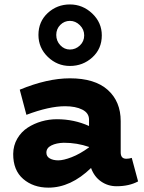

<svg xmlns="http://www.w3.org/2000/svg" viewBox="-20 -839 655 873"><path d="M297.9 -539.1Q240.2 -539.1 197.5 -580.3Q154.8 -621.6 154.8 -680.2Q154.8 -740.7 197 -779.8Q239.3 -818.8 297.9 -818.8Q356 -818.8 399.4 -777.6Q442.9 -736.3 442.9 -678.2Q442.9 -617.2 399.9 -578.1Q356.9 -539.1 297.9 -539.1ZM297.9 -613.8Q323.7 -613.8 343.3 -632.3Q362.8 -650.9 362.8 -678.2Q362.8 -705.1 343 -724.6Q323.2 -744.1 297.9 -744.1Q272.5 -744.1 254.2 -725.8Q235.8 -707.5 235.8 -680.2Q235.8 -652.8 254.2 -633.3Q272.5 -613.8 297.9 -613.8ZM579.1 -121.1 607.9 -14.2Q567.4 7.8 509.8 7.8Q470.7 7.8 439.5 -13.9Q408.2 -35.6 394 -75.2Q301.8 14.2 200.2 14.2Q131.3 14.2 85.4 -25.4Q39.6 -64.9 40 -139.2Q40.5 -177.7 58.6 -208.7Q76.7 -239.7 105.7 -258.5Q134.8 -277.3 168.9 -287.1Q203.1 -296.9 238.8 -296.9Q316.9 -296.9 384.8 -266.1V-294.9Q384.8 -325.2 354.2 -340.6Q323.7 -356 275.9 -356Q203.6 -356 100.1 -316.9L69.8 -431.2Q194.8 -482.9 297.9 -482.9Q411.1 -482.9 470 -430.2Q528.8 -377.4 528.8 -288.1V-146Q528.8 -117.2 554.2 -117.2Q567.4 -117.2 579.1 -121.1ZM190.9 -145Q190.9 -127.4 206.3 -118.7Q221.7 -109.9 245.1 -109.9Q268.6 -109.9 305.9 -124.3Q343.3 -138.7 384.8 -168.9V-170.9Q330.6 -189.9 270 -189.9Q236.3 -189 213.6 -177.7Q190.9 -166.5 190.9 -145Z"/></svg>

Font: BioRhyme ExtraBold
Style: Regular
Weight: 800
Designer: Aoife Mooney
Foundry: Aoife Mooney Type
Version: Version 1.500;PS 001.500;hotconv 1.0.88;makeotf.lib2.5.64775